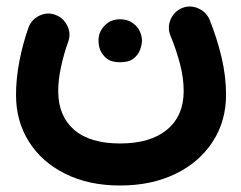

<svg xmlns="http://www.w3.org/2000/svg" viewBox="-20 -299 743 591"><path d="M349.6 272Q253.4 272 181.2 236.1Q108.9 200.2 69.1 137.2Q29.3 74.2 29.3 -6.8Q29.3 -57.6 39.8 -111.3Q50.3 -165 67.9 -214.8Q77.6 -239.7 102.3 -251.2Q127 -262.7 151.4 -252.9Q175.8 -243.7 187.5 -219Q199.2 -194.3 189.5 -169.4Q176.3 -132.3 167.7 -92.5Q159.2 -52.7 159.2 -18.6Q159.2 57.6 207.8 100.1Q256.3 142.6 349.6 142.6Q442.9 142.6 494.1 100.1Q545.4 57.6 545.4 -19Q545.4 -58.1 534.4 -100.8Q523.4 -143.6 504.9 -189Q494.6 -213.4 504.9 -238.3Q515.1 -263.2 539.6 -273.9Q564 -284.2 589.1 -273.7Q614.3 -263.2 625 -238.8Q647.9 -181.6 661.9 -123Q675.8 -64.5 675.8 -7.3Q675.8 74.2 634.5 137.5Q593.3 200.7 519.8 236.3Q446.3 272 349.6 272ZM283.2 -175.3Q283.2 -200.2 301.8 -220Q320.3 -239.7 349.1 -239.7Q369.6 -239.7 384 -231Q398.4 -222.2 406.7 -209.5Q417 -191.9 417 -174.8Q417 -161.6 411.1 -145.8Q405.3 -129.9 390.9 -118.7Q376.5 -107.4 349.6 -107.4Q322.3 -107.4 308.1 -119.1Q293.9 -130.9 288.1 -146Q283.2 -159.2 283.2 -175.3Z"/></svg>

Font: Mikhak-DS2-FD Bold
Style: Regular
Weight: 700
Designer: Amin Abedi
Version: Version 3.4